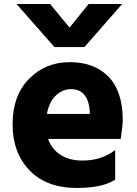

<svg xmlns="http://www.w3.org/2000/svg" viewBox="-20 -886 675 945"><path d="M584 -295.9Q584 -265.6 574.2 -202.1H216.8Q235.4 -150.4 279.3 -123Q323.2 -95.7 385.7 -95.7Q479.5 -95.7 546.9 -147.5V-2Q485.4 39.1 358.4 39.1Q209 39.1 125.5 -47.4Q42 -133.8 42 -274.4Q42 -415 122.6 -497.6Q203.1 -580.1 323.7 -580.1Q444.3 -580.1 514.2 -508.3Q584 -436.5 584 -295.9ZM61.5 -866.2H226.6L322.3 -750L416 -866.2H581.1L395.5 -654.3H248ZM210.9 -325.2H421.9V-339.8Q413.1 -447.3 329.1 -447.3Q288.1 -447.3 254.9 -416Q221.7 -384.8 210.9 -325.2Z"/></svg>

Font: GenEi M Gothic v2 Heavy
Style: Regular
Weight: 800
Version: Version 2.0